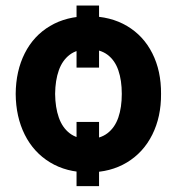

<svg xmlns="http://www.w3.org/2000/svg" viewBox="-20 -594 631 673"><path d="M327.2 -357.1H248.3V-574.5H327.2ZM327.2 58.4H248.3V-166.6H327.2ZM35 -264.9Q35.6 -345.3 66.7 -407Q97.8 -468.8 155.5 -502.9Q213.2 -537.1 290.1 -537.1Q367.4 -537.1 425.2 -502.9Q482.9 -468.8 514 -407Q545.1 -345.3 544.5 -264.9Q545.1 -185 514 -122.4Q482.9 -59.8 425.2 -24.8Q367.4 10.2 290.1 10.2Q213.2 10.2 155.5 -24.8Q97.8 -59.8 66.7 -122.1Q35.6 -184.4 35 -264.9ZM406.9 -264.9Q406.9 -312.4 394.8 -347.6Q382.7 -382.8 356.7 -402.2Q330.6 -421.6 290.1 -421.6Q249.9 -421.6 224.1 -401.9Q198.4 -382.2 186.1 -347.3Q173.7 -312.4 173.2 -264.9Q173.7 -217.4 186.1 -182.2Q198.4 -146.9 224.1 -127Q249.9 -107 290.1 -107Q330.6 -107 356.7 -127Q382.7 -146.9 394.8 -182.2Q406.9 -217.4 406.9 -264.9Z"/></svg>

Font: Pretendard GOV Variable
Style: Regular
Weight: 400
Designer: Base glyphs from Inter by Rasmus Andersson; Hangul glyphs from Noto Sans CJK(Source Han Sans) by Jang Soo-young and Kang
Foundry: Kil Hyung-jin
Version: Version 1.307;Glyphs 3.2 (3192)